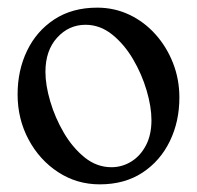

<svg xmlns="http://www.w3.org/2000/svg" viewBox="-20 -471 515 502"><path d="M240.8 11Q180.8 11 132 -20.9Q83.2 -52.8 54.6 -106.4Q26 -160 26 -224.2Q26 -287 50.8 -338.4Q75.5 -389.8 122.2 -420.4Q169 -451 234.2 -451Q279.2 -451 318.2 -432.5Q357.2 -414 386.5 -381.2Q415.8 -348.5 432.4 -306.1Q449 -263.8 449 -216Q449 -153.2 424 -101.8Q399 -50.2 352.4 -19.6Q305.8 11 240.8 11ZM271.5 -33.8Q299 -33.8 322.9 -48.4Q346.8 -63 361.4 -90.6Q376 -118.2 376 -157Q376 -191.5 363.4 -234.4Q350.8 -277.2 327.9 -316.2Q305 -355.2 273.2 -380.8Q241.5 -406.2 203.5 -406.2Q160 -406.2 129.4 -372.6Q98.8 -339 98.8 -283Q98.8 -248.5 111.4 -205.8Q124 -163 146.9 -123.9Q169.8 -84.8 201.5 -59.2Q233.2 -33.8 271.5 -33.8Z"/></svg>

Font: Young Serif Light
Style: Regular
Weight: 300
Designer: Bastien Sozeau
Foundry: NBR — Bastien Sozeau
Version: Version 5.001